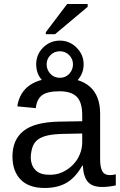

<svg xmlns="http://www.w3.org/2000/svg" viewBox="-20 -925 596 955"><path d="M202 10Q123 10 82.5 -32Q42 -74 42 -147Q42 -229 96 -273Q150 -317 271 -320L389 -322V-351Q389 -417 361.5 -444Q334 -471 276 -471Q216 -471 189.5 -451.5Q163 -432 158 -387L66 -396Q88 -538 278 -538Q378 -538 428 -493Q478 -448 478 -360V-133Q478 -94 488.5 -74Q499 -54 527 -54Q541 -54 556 -58V-3Q521 5 488 5Q439 5 417 -20.5Q395 -46 392 -101H389Q355 -41 310.5 -15.5Q266 10 202 10ZM222 -56Q258 -54 289 -68Q320 -82 342.5 -105Q365 -128 377 -157.5Q389 -187 389 -217V-261L293 -259Q248 -258 218 -251.5Q188 -245 169.5 -231.5Q151 -218 143 -197Q135 -176 133 -146Q133 -103 156 -79.5Q179 -56 222 -56ZM396 -605Q396 -556 361 -521Q327 -487 278 -487Q228 -487 194 -521Q160 -555 160 -605Q160 -654 194 -688Q229 -723 278 -723Q326 -723 361 -688Q396 -653 396 -605ZM343 -605Q343 -632 324 -651Q305 -670 278 -670Q250 -670 231 -651Q212 -632 212 -605Q212 -578 230.5 -558Q249 -538 278 -538Q306 -538 324.5 -558Q343 -578 343 -605ZM208 -755V-765L314 -905H416V-891L254 -755Z"/></svg>

Font: Libra Sans
Style: Regular
Weight: 400
Foundry: Context Ltd
Version: Version 1.000; ttfautohint (v1.3)